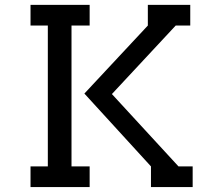

<svg xmlns="http://www.w3.org/2000/svg" viewBox="-20 -760 803 780"><path d="M693.8 -656.2 434.6 -377.9 705.1 -84H762.7V0H593.3V-84L322.8 -379.9L580.6 -656.2V-740.2H752.9V-656.2ZM270.5 -433.1V-84H344.2V0H104V-84H174.3V-656.2H104V-740.2H344.2V-656.2H270.5Z"/></svg>

Font: Twentytwelve Slab
Style: TwentytwelveSlab
Weight: 400
Designer: Domenico Catapano
Version: Version 1.00 2012